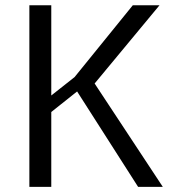

<svg xmlns="http://www.w3.org/2000/svg" viewBox="-20 -724 662 744"><path d="M93.8 -703.6H178.7V-354L269 -425.3L494.6 -703.6H598.1L346.7 -400.4L610.8 0H515.1L278.8 -369.6L178.7 -290V0H93.8Z"/></svg>

Font: Metrophobic
Style: Regular
Weight: 400
Designer: vernon adams
Foundry: vernon adams
Version: Version 1.000